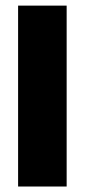

<svg xmlns="http://www.w3.org/2000/svg" viewBox="-20 -680 309 700"><path d="M223 0H46V-659.5H223Z"/></svg>

Font: Anek Kannada Medium ExtraBold
Style: Regular
Weight: 800
Version: Version 1.003